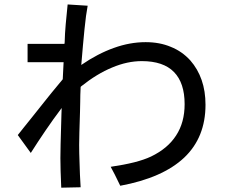

<svg xmlns="http://www.w3.org/2000/svg" viewBox="-20 -828 1040 880"><path d="M352.5 -530.3Q360.4 -626 367.2 -693.4Q374 -761.7 381.8 -801.8Q351.6 -803.7 290 -807.6Q285.2 -760.7 281.2 -716.8Q277.3 -672.9 276.4 -633.8Q276.4 -631.8 275.4 -627Q233.4 -627 106.4 -627Q106.4 -605.5 106.4 -543Q147.5 -543 271.5 -543Q270.5 -523.4 267.6 -464.8Q263.7 -459 259.8 -455.1Q255.9 -451.2 253.9 -448.2Q213.9 -400.4 181.6 -359.4Q149.4 -319.3 124 -287.1Q103.5 -261.7 87.9 -242.2Q72.3 -222.7 61.5 -209Q81.1 -181.6 121.1 -127Q153.3 -177.7 188.5 -229.5Q223.6 -281.2 262.7 -333Q262.7 -324.2 261.7 -307.6Q258.8 -218.8 257.8 -168Q256.8 -117.2 256.8 -103.5Q256.8 -78.1 257.8 -43.9Q258.8 -10.7 260.7 32.2Q290 31.2 349.6 30.3Q345.7 -30.3 344.7 -79.1Q342.8 -127.9 342.8 -164.1Q342.8 -182.6 343.8 -220.7Q344.7 -258.8 346.7 -315.4Q346.7 -334 347.7 -362.3Q347.7 -390.6 349.6 -429.7Q350.6 -430.7 352.5 -432.6Q424.8 -490.2 494.1 -518.6Q563.5 -547.9 629.9 -547.9Q728.5 -547.9 777.3 -498Q826.2 -448.2 826.2 -350.6Q826.2 -266.6 787.1 -207Q749 -147.5 671.9 -110.4Q640.6 -95.7 594.7 -84Q547.9 -72.3 487.3 -63.5Q494.1 -49.8 505.9 -28.3Q516.6 -6.8 531.2 23.4Q725.6 -12.7 824.2 -105.5Q921.9 -198.2 921.9 -347.7Q921.9 -410.2 904.3 -460.9Q886.7 -511.7 852.5 -550.8Q814.5 -592.8 762.7 -613.3Q711.9 -634.8 647.5 -634.8Q575.2 -634.8 502 -608.4Q427.7 -582 352.5 -530.3Z"/></svg>

Font: Aptus Gothic JP
Style: Medium
Weight: 400
Designer: Fuminori Ogawa / Motoya
Version: Version 1